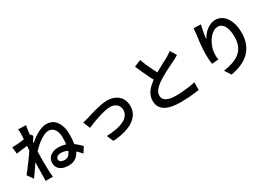

<svg xmlns="http://www.w3.org/2000/svg" viewBox="24 -1775 3952 2805"><g transform="rotate(-30 2000.0 -372.5)"><path d="M924 -23Q881 -74 835 -113Q789 -152 740 -174Q691 -196 640 -196Q618 -196 599 -189Q580 -182 568 -169.5Q556 -157 556 -139Q556 -106 581.5 -92Q607 -78 643 -78Q683 -78 709.5 -101.5Q736 -125 751 -166Q766 -207 772.5 -262Q779 -317 779 -381Q779 -437 762.5 -479Q746 -521 717 -544Q688 -567 648 -567Q609 -567 565 -546.5Q521 -526 477 -492.5Q433 -459 393 -419.5Q353 -380 322 -341L323 -475Q354 -505 393.5 -538.5Q433 -572 479 -601.5Q525 -631 573 -649.5Q621 -668 668 -668Q738 -668 787 -631Q836 -594 862.5 -527Q889 -460 889 -372Q889 -284 878 -211.5Q867 -139 840 -87Q813 -35 766.5 -6.5Q720 22 650 22Q597 22 553.5 6Q510 -10 484.5 -44.5Q459 -79 459 -134Q459 -177 482.5 -211Q506 -245 549 -265Q592 -285 650 -285Q742 -285 823 -242.5Q904 -200 983 -115ZM289 -535Q274 -533 249 -530Q224 -527 195 -523.5Q166 -520 136 -516Q106 -512 81 -508L69 -623Q89 -622 107.5 -622.5Q126 -623 150 -624Q173 -626 205.5 -629.5Q238 -633 272.5 -638Q307 -643 337 -649Q367 -655 383 -661L420 -614Q412 -602 400 -584Q388 -566 376.5 -547.5Q365 -529 356 -516L306 -343Q289 -318 265 -282.5Q241 -247 214.5 -208Q188 -169 162 -131.5Q136 -94 115 -66L45 -164Q64 -187 89 -219Q114 -251 141.5 -287.5Q169 -324 195 -360.5Q221 -397 243 -428.5Q265 -460 279 -482L282 -515ZM278 -721Q278 -741 278 -762.5Q278 -784 274 -806L405 -802Q400 -779 394 -736Q388 -693 381.5 -636.5Q375 -580 369.5 -518Q364 -456 360.5 -394.5Q357 -333 357 -280Q357 -238 357.5 -196.5Q358 -155 359 -113Q360 -71 362 -25Q363 -12 365 9.5Q367 31 369 47H245Q247 32 247.5 10.5Q248 -11 248 -23Q249 -71 249.5 -111.5Q250 -152 251 -197Q252 -242 253 -302Q254 -325 256 -361.5Q258 -398 260.5 -441.5Q263 -485 266 -530Q269 -575 272 -614.5Q275 -654 276.5 -682.5Q278 -711 278 -721Z M1148 -417Q1171 -421 1199 -428.5Q1227 -436 1250 -443Q1276 -451 1318 -464Q1360 -477 1410 -490Q1460 -503 1511 -512.5Q1562 -522 1607 -522Q1684 -522 1742.5 -493Q1801 -464 1833.5 -410.5Q1866 -357 1866 -283Q1866 -214 1835.5 -158.5Q1805 -103 1745 -62Q1685 -21 1597 4Q1509 29 1396 36L1348 -74Q1433 -77 1505.5 -90Q1578 -103 1632.5 -128Q1687 -153 1717.5 -192.5Q1748 -232 1748 -285Q1748 -325 1729 -354.5Q1710 -384 1677 -401Q1644 -418 1597 -418Q1562 -418 1518 -409Q1474 -400 1427.5 -386Q1381 -372 1336.5 -355.5Q1292 -339 1255 -324.5Q1218 -310 1195 -300Z M2828 -587Q2807 -574 2784 -561.5Q2761 -549 2735 -536Q2711 -524 2676.5 -507.5Q2642 -491 2602.5 -470.5Q2563 -450 2523.5 -428Q2484 -406 2449 -383Q2384 -341 2345.5 -295.5Q2307 -250 2307 -196Q2307 -140 2361 -109Q2415 -78 2523 -78Q2576 -78 2635 -83Q2694 -88 2750 -96Q2806 -104 2848 -115L2847 14Q2806 21 2756 26.5Q2706 32 2649 35.5Q2592 39 2527 39Q2454 39 2391.5 27.5Q2329 16 2282.5 -9.5Q2236 -35 2210 -78Q2184 -121 2184 -183Q2184 -244 2211 -294.5Q2238 -345 2284.5 -388Q2331 -431 2390 -470Q2426 -495 2467 -518Q2508 -541 2547.5 -562.5Q2587 -584 2621.5 -602Q2656 -620 2679 -633Q2705 -649 2726 -662Q2747 -675 2766 -690ZM2324 -792Q2348 -726 2375.5 -665Q2403 -604 2430.5 -551Q2458 -498 2481 -456L2380 -397Q2353 -441 2324.5 -498Q2296 -555 2267.5 -618.5Q2239 -682 2211 -745Z M3355 -799Q3349 -778 3342.5 -748.5Q3336 -719 3330 -687Q3324 -655 3319.5 -624.5Q3315 -594 3313 -571Q3331 -603 3356 -635Q3381 -667 3414 -693.5Q3447 -720 3485.5 -736Q3524 -752 3567 -752Q3636 -752 3691 -709Q3746 -666 3777.5 -587Q3809 -508 3809 -399Q3809 -294 3778 -215.5Q3747 -137 3690 -81.5Q3633 -26 3553 8.5Q3473 43 3376 61L3308 -43Q3390 -55 3460 -78.5Q3530 -102 3581 -141.5Q3632 -181 3660.5 -244Q3689 -307 3689 -398Q3689 -476 3672 -532Q3655 -588 3623.5 -617.5Q3592 -647 3547 -647Q3502 -647 3461 -617.5Q3420 -588 3387.5 -541.5Q3355 -495 3335.5 -441Q3316 -387 3313 -337Q3311 -314 3312 -288Q3313 -262 3317 -227L3207 -219Q3203 -248 3199 -291Q3195 -334 3195 -383Q3195 -419 3197.5 -459.5Q3200 -500 3204 -542.5Q3208 -585 3213.5 -627Q3219 -669 3224 -705Q3227 -732 3229 -758Q3231 -784 3232 -804Z"/></g></svg>

Font: Noto Sans HK SemiBold
Style: Regular
Weight: 600
Version: Version 2.004-H2;hotconv 1.0.118;makeotfexe 2.5.65603